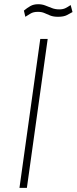

<svg xmlns="http://www.w3.org/2000/svg" viewBox="-20 -912 372 932"><path d="M74.5 0 175.5 -723H211.5L110.5 0ZM103 -830.5 96 -860.5Q112 -874 127.8 -882.8Q143.5 -891.5 165 -891.5Q184.5 -891.5 200.2 -885.2Q216 -879 232 -872.8Q248 -866.5 268 -866.5Q285.5 -866.5 297.2 -872.2Q309 -878 323 -887.5L332 -853.5Q321.5 -847 305.2 -838.8Q289 -830.5 262 -830.5Q239 -830.5 224.2 -836.5Q209.5 -842.5 196 -848.5Q182.5 -854.5 164 -854.5Q141.5 -854.5 128 -846Q114.5 -837.5 103 -830.5Z"/></svg>

Font: Public Sans Thin
Style: Italic
Weight: 100
Italic angle: -8°
Designer: The Public Sans project authors (U.S. Web Design System). Libre Franklin designed by Pablo Impallari and Rodrigo Fuenzal
Version: Version 2.000